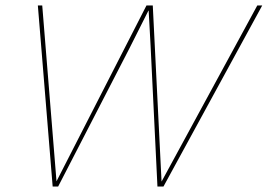

<svg xmlns="http://www.w3.org/2000/svg" viewBox="-20 -680 976 700"><path d="M172 0 118 -660H134L186 -19L514 -660H537L569 -18L918 -660H936L576 0H554L529 -514L522 -641H521L451 -502L192 0Z"/></svg>

Font: Kantumruy Pro Thin
Style: Italic
Weight: 250
Italic angle: -13°
Version: Version 1.002